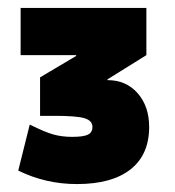

<svg xmlns="http://www.w3.org/2000/svg" viewBox="-20 -750 440 484"><path d="M26 -320 55 -436Q93 -417 114.5 -411Q136 -405 162 -405Q190 -405 201.5 -410.5Q213 -416 213 -430Q213 -446 193 -452Q173 -458 117 -458H81V-555L172 -609V-611H32V-730H349V-611L251 -550V-548Q298 -548 327 -515Q356 -482 356 -430Q356 -360 309 -323Q262 -286 174 -286Q95 -286 26 -320Z"/></svg>

Font: Enso Black
Style: Regular
Weight: 900
Designer: Coji Morishita
Foundry: UNDERFOREST DESIGN
Version: Version 1.000